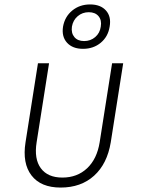

<svg xmlns="http://www.w3.org/2000/svg" viewBox="-20 -835 640 865"><path d="M253 10Q164 10 122 -44.5Q80 -99 95 -194L151 -550H201L145 -194Q133 -119 164 -77Q195 -35 261 -35Q328 -35 372.5 -77Q417 -119 429 -194L485 -550H535L479 -194Q463 -97 404 -43.5Q345 10 253 10ZM354 -615Q307 -615 282 -642.5Q257 -670 264 -715Q272 -760 305.5 -787.5Q339 -815 386 -815Q433 -815 457.5 -787.5Q482 -760 474 -715Q467 -670 434 -642.5Q401 -615 354 -615ZM359 -650Q388 -650 409 -668Q430 -686 434 -715Q439 -744 424 -762Q409 -780 380 -780Q351 -780 330 -762Q309 -744 304 -715Q300 -686 315 -668Q330 -650 359 -650Z"/></svg>

Font: JetBrains Mono Thin
Style: Italic
Weight: 100
Italic angle: -9°
Monospace: yes
Designer: Philipp Nurullin, Konstantin Bulenkov
Foundry: JetBrains
Version: Version 2.305; ttfautohint (v1.8.4.7-5d5b)